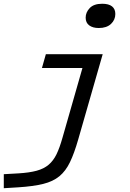

<svg xmlns="http://www.w3.org/2000/svg" viewBox="-51 -750 685 1008"><path d="M359.4 -17Q338.8 54.8 316.4 101.3Q294.1 147.8 260.8 175.3Q227.5 202.7 175.9 215.5Q124.2 228.3 45.6 233.4L-31.1 238.1V164.5L45.4 160.2Q103 156.8 141.2 146.4Q179.4 136 204.3 114.9Q229.2 93.8 245.8 59.7Q262.3 25.5 276.7 -25.7L402.5 -465.3H488.1ZM189.7 -465.3H440.2L419.7 -393H169.2ZM467.5 -602.9Q436.3 -602.9 417.5 -616.7Q398.7 -630.6 398.7 -657.3Q398.7 -685.2 420.1 -707.7Q441.5 -730.3 485.8 -730.3Q520 -730.3 537.3 -716.4Q554.5 -702.6 554.5 -676.5Q554.5 -646 531.8 -624.4Q509 -602.9 467.5 -602.9Z"/></svg>

Font: Intel One Mono Light
Style: Italic
Weight: 300
Italic angle: -16°
Monospace: yes
Designer: Fred Shallcrass
Foundry: Frere-Jones Type LLC
Version: Version 1.004